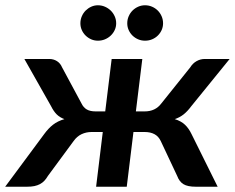

<svg xmlns="http://www.w3.org/2000/svg" viewBox="-25 -708 891 728"><path d="M284.2 -315.4Q291.5 -300.3 304 -293Q316.4 -285.6 337.9 -285.6H374L398.4 -484.4H514.6L490.2 -285.6H523.4Q564 -285.6 586.4 -315.4L696.3 -452.6Q705.6 -467.8 720.2 -476.1Q734.9 -484.4 751.5 -484.4H845.7L700.2 -305.2Q686 -286.1 671.4 -274.4Q656.7 -262.7 637.7 -256.3Q661.6 -249 676.3 -235.1Q690.9 -221.2 701.2 -199.7L800.3 0H717.8Q686 0 670.4 -9.8Q654.8 -19.5 647 -40.5L584.5 -173.3Q576.2 -190.9 560.8 -199.2Q545.4 -207.5 523.4 -207.5H481L455.6 0H339.4L364.7 -207.5H322.3Q301.8 -207.5 284.2 -199.2Q266.6 -190.9 253.9 -172.9L156.7 -41Q150.4 -30.3 143.3 -22.7Q136.2 -15.1 126.7 -10Q117.2 -4.9 105.2 -2.4Q93.3 0 77.1 0H-5.4L142.6 -199.7Q158.2 -221.2 176 -235.1Q193.8 -249 219.2 -256.3Q201.7 -262.7 189.9 -274.4Q178.2 -286.1 168.5 -305.7L67.4 -484.4H161.6Q178.2 -484.4 191.2 -476.1Q204.1 -467.8 210.4 -452.6ZM593.3 -619.6Q593.3 -606 587.9 -594Q582.5 -582 573.2 -573Q564 -564 551.5 -558.8Q539.1 -553.7 524.9 -553.7Q511.2 -553.7 499 -558.8Q486.8 -564 477.5 -573Q468.3 -582 462.9 -594Q457.5 -606 457.5 -619.6Q457.5 -633.8 462.9 -646.2Q468.3 -658.7 477.5 -668Q486.8 -677.2 499 -682.6Q511.2 -688 524.9 -688Q539.1 -688 551.5 -682.6Q564 -677.2 573.2 -668Q582.5 -658.7 587.9 -646.2Q593.3 -633.8 593.3 -619.6ZM415.5 -619.6Q415.5 -606 409.9 -594Q404.3 -582 394.8 -573Q385.3 -564 372.8 -558.8Q360.4 -553.7 346.2 -553.7Q333 -553.7 321 -558.8Q309.1 -564 299.8 -573Q290.5 -582 285.2 -594Q279.8 -606 279.8 -619.6Q279.8 -633.8 285.2 -646.2Q290.5 -658.7 299.8 -668Q309.1 -677.2 321 -682.6Q333 -688 346.2 -688Q360.4 -688 372.8 -682.6Q385.3 -677.2 394.8 -668Q404.3 -658.7 409.9 -646.2Q415.5 -633.8 415.5 -619.6Z"/></svg>

Font: Carlito
Style: Bold Italic
Weight: 700
Italic angle: -7°
Designer: Lukasz Dziedzic
Foundry: tyPoland Lukasz Dziedzic
Version: Version 1.104